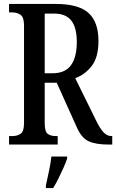

<svg xmlns="http://www.w3.org/2000/svg" viewBox="-20 -734 590 975"><path d="M26 0V-43H43Q67 -43 84.5 -54.5Q102 -66 102 -109V-604Q102 -647 84 -659Q66 -671 43 -671H26V-714H263Q378 -714 429 -668.5Q480 -623 480 -526Q480 -442 445 -398Q410 -354 362 -337L467 -124Q486 -84 504.5 -63.5Q523 -43 546 -43H550V0H531Q466 0 429.5 -17Q393 -34 369 -90L268 -314H207V-109Q207 -66 222 -54.5Q237 -43 263 -43H273V0ZM247 -362Q311 -362 340.5 -403Q370 -444 370 -521Q370 -593 342.5 -629Q315 -665 254 -665H207V-362ZM213 208Q220 175 228.5 136Q237 97 241 61H321V71Q314 92 302 119Q290 146 276.5 173Q263 200 250 221H213Z"/></svg>

Font: Noto Serif Myanmar ExtraCondensed Medium
Style: Regular
Weight: 500
Width: 2
Designer: Ben Mitchell and the Monotype Design Team
Foundry: Monotype Imaging Inc.
Version: Version 2.106; ttfautohint (v1.8.4.7-5d5b)